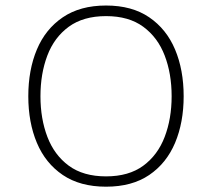

<svg xmlns="http://www.w3.org/2000/svg" viewBox="-20 -684 782 709"><path d="M371.6 -663.6Q467.3 -663.6 531 -620.1Q594.7 -576.7 626.5 -501.2Q658.2 -425.8 658.2 -328.6Q658.2 -231.9 626.5 -156.5Q594.7 -81.1 531 -37.8Q467.3 5.4 371.6 5.4Q275.9 5.4 211.9 -37.8Q147.9 -81.1 116.2 -156.5Q84.5 -231.9 84.5 -328.6Q84.5 -425.8 116.2 -501.2Q147.9 -576.7 211.9 -620.1Q275.9 -663.6 371.6 -663.6ZM371.6 -624.5Q287.6 -624.5 233.9 -585.2Q180.2 -545.9 154.8 -478.8Q129.4 -411.6 129.4 -328.6Q129.4 -245.6 155 -178.5Q180.7 -111.3 234.1 -72Q287.6 -32.7 371.6 -32.7Q455.6 -32.7 509 -72Q562.5 -111.3 588.1 -178.5Q613.8 -245.6 613.8 -328.6Q613.8 -412.1 588.1 -479Q562.5 -545.9 509 -585.2Q455.6 -624.5 371.6 -624.5Z"/></svg>

Font: Estedad-FD ExtraLight
Style: Regular
Weight: 200
Designer: Amin Abedi
Version: Version 7.3